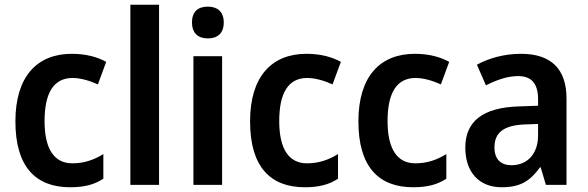

<svg xmlns="http://www.w3.org/2000/svg" viewBox="-20 -780 2480 810"><path d="M276 10C335 10 378 -1 416 -26V-130C377 -106 336 -91 285 -91C209 -91 168 -151 168 -269C168 -389 207 -451 286 -451C320 -451 357 -440 393 -424L428 -519C392 -539 344 -553 283 -553C136 -553 45 -457 45 -268C45 -78 129 10 276 10Z M651 0V-760H530V0Z M857 -752C817 -752 790 -733 790 -685C790 -638 818 -618 857 -618C896 -618 924 -638 924 -685C924 -732 896 -752 857 -752ZM917 -543H796V0H917Z M1266 10C1325 10 1368 -1 1406 -26V-130C1367 -106 1326 -91 1275 -91C1199 -91 1158 -151 1158 -269C1158 -389 1197 -451 1276 -451C1310 -451 1347 -440 1383 -424L1418 -519C1382 -539 1334 -553 1273 -553C1126 -553 1035 -457 1035 -268C1035 -78 1119 10 1266 10Z M1723 10C1782 10 1825 -1 1863 -26V-130C1824 -106 1783 -91 1732 -91C1656 -91 1615 -151 1615 -269C1615 -389 1654 -451 1733 -451C1767 -451 1804 -440 1840 -424L1875 -519C1839 -539 1791 -553 1730 -553C1583 -553 1492 -457 1492 -268C1492 -78 1576 10 1723 10Z M2178 -553C2108 -553 2043 -535 1992 -507L2030 -420C2076 -443 2121 -459 2166 -459C2220 -459 2250 -430 2250 -361V-334L2167 -331C2018 -326 1943 -269 1943 -157C1943 -53 2002 10 2096 10C2175 10 2216 -16 2258 -74H2261L2283 0H2370V-364C2370 -490 2304 -553 2178 -553ZM2193 -255 2250 -257V-209C2250 -128 2202 -83 2138 -83C2095 -83 2066 -106 2066 -158C2066 -217 2100 -251 2193 -255Z"/></svg>

Font: Noto Sans Devanagari UI SemiCondensed SemiBold
Style: Regular
Weight: 600
Width: 4
Designer: Jelle Bosma - Monotype Design Team
Foundry: Monotype Imaging Inc.
Version: Version 2.004